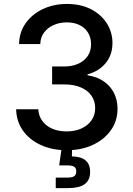

<svg xmlns="http://www.w3.org/2000/svg" viewBox="-20 -758 681 982"><path d="M321.8 10.3Q246.1 10.3 188 -16.6Q129.9 -43.5 96.9 -90.6Q64 -137.7 62.5 -199.2H175.8Q177.7 -164.6 196.8 -138.9Q215.8 -113.3 247.8 -99.6Q279.8 -85.9 320.8 -85.9Q363.3 -85.9 396.2 -100.8Q429.2 -115.7 448 -142.6Q466.8 -169.4 466.8 -205.1Q466.8 -241.2 448 -268.3Q429.2 -295.4 393.8 -310.8Q358.4 -326.2 308.6 -326.2H246.6V-418H308.6Q349.1 -418 380.1 -431.9Q411.1 -445.8 428.5 -471.4Q445.8 -497.1 445.8 -531.2Q445.8 -565.4 430.4 -590.6Q415 -615.7 387.2 -629.6Q359.4 -643.6 321.8 -643.6Q285.2 -643.6 254.6 -630.1Q224.1 -616.7 205.6 -592Q187 -567.4 186 -532.7H77.6Q78.6 -593.3 111.3 -639.4Q144 -685.5 199.2 -711.7Q254.4 -737.8 322.8 -737.8Q393.1 -737.8 445.6 -710.7Q498 -683.6 526.6 -638.2Q555.2 -592.8 555.2 -538.1Q555.2 -477.5 520.5 -435.3Q485.8 -393.1 427.7 -377.9V-373Q476.1 -365.7 510.5 -342Q544.9 -318.4 563 -282.2Q581.1 -246.1 581.1 -201.2Q581.1 -140.1 547.4 -92.3Q513.7 -44.4 455.1 -17.1Q396.5 10.3 321.8 10.3ZM265.1 204.1V150.4H324.2Q349.1 150.4 359.6 143.1Q370.1 135.7 370.1 118.7Q370.1 102.1 359.6 95Q349.1 87.9 324.2 87.9H282.7L298.3 -22.5H348.6V0L347.7 42Q394 42.5 417.5 62.3Q440.9 82 440.9 120.6Q440.9 164.1 412.8 184.1Q384.8 204.1 326.7 204.1Z"/></svg>

Font: V-Inter
Style: Medium-500
Weight: 500
Designer: Rasmus Andersson
Foundry: rsms
Version: Version 4.000;git-4146feb